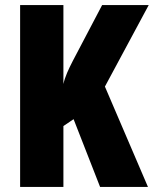

<svg xmlns="http://www.w3.org/2000/svg" viewBox="-20 -734 604 754"><path d="M561 0 392 -394 564 -714H381L266 -495C249 -462 235 -432 229 -404V-714H59V0H229V-239L269 -266L373 0Z"/></svg>

Font: Noto Sans Oriya ExtCond Blk
Style: Regular
Weight: 900
Width: 2
Designer: Amélie Bonet and Sol Matas
Foundry: Google LLC
Version: Version 2.006